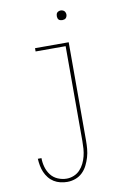

<svg xmlns="http://www.w3.org/2000/svg" viewBox="-99 -757 698 1039"><g transform="rotate(-10 250.0 -237.0)"><path d="M185 223Q166 223 147 218.5Q128 214 112 204Q96 194 84 179Q72 164 64.5 146.5Q57 129 53.5 110Q50 91 49 72H69Q69 97 76 121.5Q83 146 98 165.5Q113 185 136.5 195Q160 205 185 205Q205 205 224.5 197Q244 189 258 174Q272 159 281 140.5Q290 122 295 102Q300 82 301.5 61.5Q303 41 303 20V-502H138V-520H323V20Q323 43 321 66Q319 89 312.5 111Q306 133 295.5 154Q285 175 268.5 191Q252 207 230 215Q208 223 185 223ZM310 -644Q305 -644 299.5 -645.5Q294 -647 290.5 -650.5Q287 -654 285.5 -659.5Q284 -665 284 -670Q284 -675 285.5 -680.5Q287 -686 290.5 -689.5Q294 -693 299.5 -695Q305 -697 310 -697Q315 -697 320.5 -695Q326 -693 329.5 -689.5Q333 -686 335 -680.5Q337 -675 337 -670Q337 -665 335 -659.5Q333 -654 329.5 -650.5Q326 -647 320.5 -645.5Q315 -644 310 -644Z"/></g></svg>

Font: Iosevka Curly Slab Thin
Style: Regular
Weight: 100
Monospace: yes
Designer: Belleve Invis
Foundry: Belleve Invis
Version: Version 22.1.2; ttfautohint (v1.8.4)